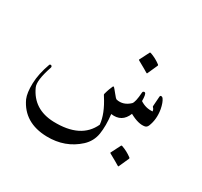

<svg xmlns="http://www.w3.org/2000/svg" viewBox="-164 -804 1320 1255"><g transform="rotate(30 496.0 -176.5)"><path d="M829 -363Q830 -373 837 -373Q846 -373 852 -365Q868 -343 877 -297Q889 -225 865 -167Q858 -151 844 -148Q799 -139 730 -177Q698 -96 613 -108Q618 -65 618 -28.5Q618 8 613 40Q603 101 557 144Q460 233 320 230Q148 226 83 87Q66 47 68 -25Q70 -98 101 -183Q103 -189 109 -189Q115 -189 118 -185Q122 -180 120 -174Q79 -53 99 -11Q158 119 311 124Q519 130 583 -10Q576 -88 514 -184Q506 -194 508 -200Q514 -223 520.5 -240.5Q527 -258 532 -268Q535 -274 541 -269Q543 -267 550 -259Q557 -251 568 -237Q590 -208 598 -207Q651 -196 696 -238Q712 -254 717 -330Q717 -337 723 -340Q729 -343 734 -340Q745 -333 745 -282Q789 -253 839 -258Q836 -274 830 -279Q823 -285 824 -291ZM630 -581Q631 -584 637 -583Q679 -569 716 -541Q720 -537 718 -533L684 -457Q682 -452 674 -458Q670 -461 650.5 -472Q631 -483 597 -502Q591 -505 593 -508ZM772 39Q773 36 779 37Q821 51 858 79Q862 83 860 87L826 163Q824 168 816 162Q812 159 792.5 148Q773 137 739 118Q733 115 735 112Z"/></g></svg>

Font: Amiri
Style: Italic
Weight: 400
Italic angle: 10°
Designer: Khaled Hosny
Version: Version 0.113